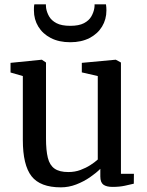

<svg xmlns="http://www.w3.org/2000/svg" viewBox="-20 -834 664 866"><path d="M487.5 9Q460 9 446.2 -1.2Q432.5 -11.5 432.5 -38V-72.5Q414 -54 385.8 -34.5Q357.5 -15 323.8 -2Q290 11 254.5 11Q161.5 11 122.2 -39.2Q83 -89.5 83 -202.5V-491L27.5 -507V-550.5L167 -564.5H169L187.5 -552V-209.5Q187.5 -155.5 195.8 -122.2Q204 -89 226 -73.5Q248 -58 288 -58Q317.5 -58 342.5 -67.2Q367.5 -76.5 387.8 -89.5Q408 -102.5 421 -114.5V-491L349 -507.5V-550.5L500 -564.5H502.5L525.5 -552V-50H584L583.5 -5.5Q566.5 -1.5 542.8 3.8Q519 9 487.5 9ZM297 -643.5Q246 -643.5 209.2 -662.5Q172.5 -681.5 152.8 -714Q133 -746.5 133 -787Q133 -793.5 133.2 -801.2Q133.5 -809 135 -814.5H187Q187 -811.5 187.2 -807Q187.5 -802.5 188 -797.5Q191 -778.5 201.5 -760Q212 -741.5 234.8 -729.5Q257.5 -717.5 297 -717.5Q336 -717.5 358.8 -729.5Q381.5 -741.5 392 -760Q402.5 -778.5 405.5 -797.5Q406.5 -802.5 406.5 -807Q406.5 -811.5 406.5 -814.5H458Q459 -809 459.5 -801.2Q460 -793.5 460 -787Q460 -746.5 440.2 -714Q420.5 -681.5 383.8 -662.5Q347 -643.5 297 -643.5Z"/></svg>

Font: Merriweather 24pt
Style: Regular
Weight: 400
Designer: Eben Sorkin
Foundry: Eben Sorkin
Version: Version 2.100